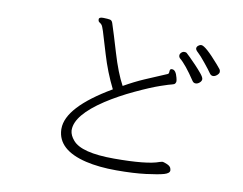

<svg xmlns="http://www.w3.org/2000/svg" viewBox="-77 -815 1153 912"><g transform="rotate(10 500.0 -358.5)"><path d="M397 -691Q411 -649 438.5 -556.5Q466 -464 497 -407Q548 -436 594.5 -456Q641 -476 698 -500Q704 -502 704 -513.5Q704 -525 712 -526H715Q733 -526 742 -490Q745 -478 745 -473Q745 -468 741.5 -462.5Q738 -457 727.5 -455Q717 -453 673 -438Q629 -423 556.5 -389Q484 -355 424 -316Q295 -231 295 -160V-156Q297 -133 316 -111Q358 -60 516.5 -60Q675 -60 733 -82L745 -85Q753 -85 770 -77.5Q787 -70 789 -57L790 -51Q790 -37 764 -29.5Q738 -22 679 -14.5Q620 -7 536.5 -7Q453 -7 389 -22Q250 -55 246 -152V-157Q246 -261 454 -383Q416 -459 391.5 -541.5Q367 -624 359.5 -647.5Q352 -671 347 -676.5Q342 -682 336 -685.5Q330 -689 330 -699.5Q330 -710 351.5 -709.5Q373 -709 383 -707Q393 -705 397 -691ZM832 -663Q852 -663 919 -586Q933 -570 936.5 -565Q940 -560 940 -552.5Q940 -545 930.5 -536.5Q921 -528 911 -528Q901 -528 893.5 -539.5Q886 -551 860.5 -582.5Q835 -614 822.5 -625Q810 -636 810 -643.5Q810 -651 817 -657Q824 -663 832 -663ZM836 -479Q826 -479 820 -488Q773 -559 742 -584Q737 -589 737 -596.5Q737 -604 743.5 -610.5Q750 -617 758 -617Q766 -617 769 -614.5Q772 -612 786 -598.5Q800 -585 818 -566Q836 -547 850 -530Q864 -513 864 -504Q864 -495 855 -487Q846 -479 836 -479Z"/></g></svg>

Font: ToneOZ-Pinyin-WenKai-Light
Style: Light
Weight: 300
Designer: Fontworks Inc.
Foundry: ToneOZ
Version: Version 0.240331